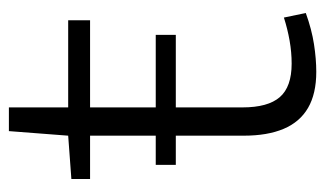

<svg xmlns="http://www.w3.org/2000/svg" viewBox="-166 -538 714 421"><g transform="rotate(-90 190.5 -327.0)"><path d="M166 -298V-152Q166 -96 188.5 -70Q211 -44 262 -44Q287 -44 312.5 -48.5Q338 -53 363 -61L373 -13Q337 0 304.5 5Q272 10 244 10Q196 10 165 -8Q134 -26 119 -61.5Q104 -97 104 -149V-298H40V-342H104V-486H9V-527L104 -534L114 -664H166V-534H357V-486H166V-342H325V-298Z"/></g></svg>

Font: Georama ExtraCondensed Thin Light
Style: Regular
Weight: 300
Version: Version 1.001